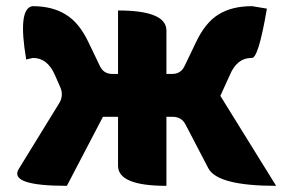

<svg xmlns="http://www.w3.org/2000/svg" viewBox="-20 -603 923 623"><path d="M197 0Q7 0 41 -55L172 -268Q187 -292 176 -319L158 -360Q134 -415 87 -415L65 -410Q37 -575 85 -583Q150 -583 193 -556Q237 -530 268 -464L304 -389Q316 -363 345 -363H363V-569Q520 -569 520 -504V-363H538Q567 -363 579 -389L615 -464Q646 -530 689 -556Q732 -583 798 -583L846 -575Q818 -410 796 -415Q749 -415 726 -360L695 -292L876 0Q686 0 656 -57L582 -199Q569 -224 540 -224H520V0Q363 0 363 -65V-224H314L197 0Z"/></svg>

Font: Swei Half Moon CJK SC
Style: Black
Weight: 900
Version: Version 2.071